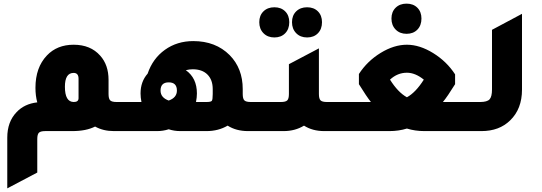

<svg xmlns="http://www.w3.org/2000/svg" viewBox="-20 -721 2981 1056"><path d="M621 -160H714V0H606Q548 0 503 -25Q454 0 377 0H376H229Q203 0 194 9Q185 18 185 44V228L20 315V36Q20 -51 71 -104Q114 -150 185 -158Q175 -194 175 -238Q175 -350 238 -416Q294 -475 385 -475Q478 -475 531 -415Q577 -364 577 -282V-204Q577 -178 586 -169Q595 -160 621 -160ZM412 -181V-288Q412 -320 385 -320Q337 -320 337 -244Q337 -160 386 -160Q412 -160 412 -181Z M1359 -160H1452V0H1344Q1279 0 1232 -30Q1181 0 1116 0H972Q938 0 908 -10Q877 0 844 0H694V-160H758Q753 -185 753 -207Q753 -272 792 -316Q820 -399 887 -447Q954 -495 1043 -495Q1166 -495 1243 -418Q1315 -345 1315 -231V-204Q1315 -178 1324 -169Q1333 -160 1359 -160ZM1116 -160Q1140 -160 1145 -166.5Q1150 -173 1150 -204V-231Q1150 -282 1121 -311Q1092 -340 1040 -340Q1022 -340 1002 -335Q1063 -292 1063 -207Q1063 -185 1058 -160ZM908 -168Q953 -184 953 -223Q953 -268 908 -268Q863 -268 863 -223Q863 -184 908 -168Z M1571 -599Q1571 -561 1548.5 -538Q1526 -515 1489 -515Q1452 -515 1429 -538.5Q1406 -562 1406 -599Q1406 -636 1429 -658.5Q1452 -681 1489 -681Q1526 -681 1548.5 -658.5Q1571 -636 1571 -599ZM1669 -515Q1632 -515 1609 -538.5Q1586 -562 1586 -599Q1586 -636 1609 -658.5Q1632 -681 1669 -681Q1706 -681 1728.5 -658.5Q1751 -636 1751 -599Q1751 -561 1728.5 -538Q1706 -515 1669 -515ZM1778 -160H1871V0H1763Q1699 0 1652 -30Q1603 0 1540 0H1432V-160H1525Q1551 -160 1560 -169Q1569 -178 1569 -204V-368L1734 -455V-204Q1734 -178 1743 -169Q1752 -160 1778 -160Z M2216 -535Q2179 -535 2156 -558.5Q2133 -582 2133 -619Q2133 -656 2156 -678.5Q2179 -701 2216 -701Q2253 -701 2275.5 -678.5Q2298 -656 2298 -619Q2298 -581 2275.5 -558Q2253 -535 2216 -535ZM2588 0H2314Q2263 0 2218 -14Q2173 0 2122 0H1851V-160H2020Q1996 -190 1954 -258V-314Q2000 -385 2073.5 -430Q2147 -475 2218 -475Q2288 -475 2362.5 -429Q2437 -383 2483 -312V-258Q2441 -190 2416 -160H2586ZM2311 -283Q2264 -321 2218 -321Q2166 -321 2125 -283Q2169 -213 2218 -186Q2266 -212 2311 -283Z M2568 0V-160H2621Q2659 -160 2672.5 -174.5Q2686 -189 2686 -229V-557L2851 -645V-228Q2851 -122 2786 -59Q2726 0 2628 0Z"/></svg>

Font: Tajawal Black
Style: Regular
Weight: 900
Designer: Boutros Fonts
Foundry: Created by Boutros International 2017
Version: Version 1.700